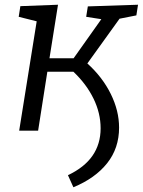

<svg xmlns="http://www.w3.org/2000/svg" viewBox="-20 -552 603 811"><path d="M556 -487 485 -473 349 -284Q413 -226 448 -155Q483 -84 483 -13Q483 74 432.5 137.5Q382 201 290 239L267 188Q405 123 405 -10Q405 -74 375 -135.5Q345 -197 290 -249H180L141 0H61L135 -462L59 -481L66 -526L225 -532L189 -306H291L408 -471L344 -481L351 -525L563 -532Z"/></svg>

Font: Bitter Pro
Style: Italic
Weight: 400
Italic angle: -9°
Designer: Sol Matas, and Bitter project Authors
Foundry: Sol Matas
Version: Version 1.010